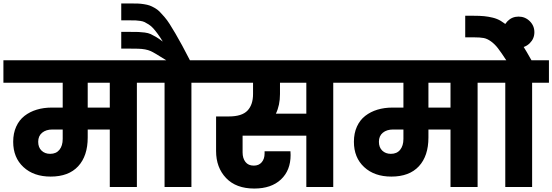

<svg xmlns="http://www.w3.org/2000/svg" viewBox="-37 -1092 3225 1121"><path d="M255.9 -193.8Q291 -193.8 310.1 -217.5Q329.1 -241.2 329.1 -280.8V-335.9H269Q231.9 -335.9 209 -317.1Q186 -298.3 186 -264.2Q186 -231.4 205.6 -212.6Q225.1 -193.8 255.9 -193.8ZM604 -463.9V-608.9H475.1V-463.9ZM-17.1 -608.9V-740.2H859.9V-608.9H762.2V0H604V-335.9H475.1V-289.1Q475.1 -181.6 419.4 -121.3Q363.8 -61 258.8 -61Q159.7 -61 99.9 -116.5Q40 -171.9 40 -264.2Q40 -314 57.6 -352.8Q75.2 -391.6 106.2 -415.5Q137.2 -439.5 177.5 -451.7Q217.8 -463.9 265.1 -463.9H329.1V-608.9Z M1080.6 0H923.8V-608.9H825.7V-740.2H933.6Q862.3 -785.2 843.3 -793.5Q814.5 -806.6 767.6 -807.6Q753.4 -808.1 724.6 -808.1H670.9V-905.8H721.7Q755.9 -905.8 771.5 -905.3Q787.1 -904.8 807.9 -902.1Q828.6 -899.4 842.5 -893.1Q856.4 -886.7 873.8 -876.5Q891.1 -866.2 913.6 -849.1Q897.9 -875 883.5 -894.5Q869.1 -914.1 857.2 -927.2Q845.2 -940.4 831.3 -949.2Q817.4 -958 807.4 -962.9Q797.4 -967.8 782 -970Q766.6 -972.2 756.3 -972.7Q746.1 -973.1 727.5 -973.1H670.9V-1071.8H724.6Q750.5 -1071.8 767.1 -1071.3Q783.7 -1070.8 803.5 -1067.6Q823.2 -1064.5 835.9 -1060.1Q848.6 -1055.7 865.5 -1046.1Q882.3 -1036.6 894 -1024.9Q905.8 -1013.2 922.6 -993.7Q939.5 -974.1 953.6 -951.7Q967.8 -929.2 987.3 -896.2Q1006.8 -863.3 1026.4 -826.7Q1045.9 -790 1071.8 -740.2H1178.7V-608.9H1080.6Z M1597.7 -543Q1597.7 -477.5 1573.7 -428.2H1751.5V-608.9H1597.7ZM1144.5 -608.9V-740.2H2006.8V-608.9H1908.7V0H1751.5V-299.8H1379.4V-202.1Q1379.4 -168 1396 -146.5Q1412.6 -125 1444.8 -125Q1474.6 -125 1491.2 -144.8Q1507.8 -164.6 1507.8 -195.8V-209H1658.7Q1659.7 -200.2 1659.7 -187Q1659.7 -97.2 1603.3 -44.2Q1546.9 8.8 1447.8 8.8Q1341.3 8.8 1283 -52.5Q1224.6 -113.8 1224.6 -210V-412.1H1298.8Q1375.5 -412.1 1408 -446.3Q1440.4 -480.5 1440.4 -543V-608.9Z M2245.1 -193.8Q2280.3 -193.8 2299.3 -217.5Q2318.4 -241.2 2318.4 -280.8V-335.9H2258.3Q2221.2 -335.9 2198.2 -317.1Q2175.3 -298.3 2175.3 -264.2Q2175.3 -231.4 2194.8 -212.6Q2214.4 -193.8 2245.1 -193.8ZM2593.3 -463.9V-608.9H2464.4V-463.9ZM1972.2 -608.9V-740.2H2849.1V-608.9H2751.5V0H2593.3V-335.9H2464.4V-289.1Q2464.4 -181.6 2408.7 -121.3Q2353 -61 2248 -61Q2148.9 -61 2089.1 -116.5Q2029.3 -171.9 2029.3 -264.2Q2029.3 -314 2046.9 -352.8Q2064.5 -391.6 2095.5 -415.5Q2126.5 -439.5 2166.7 -451.7Q2207 -463.9 2254.4 -463.9H2318.4V-608.9Z M3069.8 0H2913.1V-608.9H2814.9V-740.2H2918.9Q2888.7 -786.6 2869.9 -810.8Q2851.1 -835 2829.3 -850.6Q2807.6 -866.2 2786.9 -870.1Q2766.1 -874 2731 -874H2679.2V-1000H2728Q2764.2 -1000 2789.3 -997.6Q2814.5 -995.1 2840.3 -988.8Q2866.2 -982.4 2886.5 -970.2Q2906.7 -958 2928 -939.7Q2949.2 -921.4 2970.5 -892.8Q2991.7 -864.3 3014.6 -827.6Q3037.6 -791 3065.9 -740.2H3168V-608.9H3069.8Z M2899.9 -903.8Q2899.9 -941.9 2926.3 -968.5Q2952.6 -995.1 2990.7 -995.1Q3028.8 -995.1 3055.9 -968.5Q3083 -941.9 3083 -903.8Q3083 -866.2 3055.9 -839.6Q3028.8 -813 2990.7 -813Q2952.6 -813 2926.3 -839.6Q2899.9 -866.2 2899.9 -903.8Z"/></svg>

Font: SVN-Poppins
Style: Bold
Weight: 700
Designer: Ninad Kale (Devanagari), Jonny Pinhorn (Latin)
Foundry: Indian Type Foundry
Version: Version 3.200;PS 1.000;hotconv 16.6.54;makeotf.lib2.5.65590